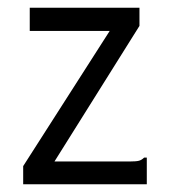

<svg xmlns="http://www.w3.org/2000/svg" viewBox="-20 -477 440 497"><path d="M40 -47 264 -397H57V-457H341V-410L121 -59H316Q333 -59 340 -61Q347 -63 353 -69H360V0H40Z"/></svg>

Font: Inconsolata Condensed
Style: Regular
Weight: 400
Width: 3
Monospace: yes
Designer: Raph Levien, Cyreal, Brenton Simpson
Foundry: Raph Levien, Cyreal, Google
Version: Version 3.000; ttfautohint (v1.8.2.53-6de2)